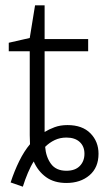

<svg xmlns="http://www.w3.org/2000/svg" viewBox="-20 -679 405 723"><path d="M66 24 20 8Q34 -35 52.5 -72.5Q71 -110 93 -136Q92 -152 92 -170V-174Q92 -175 92 -177V-178Q92 -178 92 -179V-180Q92 -180 92 -181V-184Q92 -185 92 -185V-186Q92 -187 92 -187V-203Q92 -203 92 -204V-486H13V-518L92 -536L112 -659H148V-532H312V-486H148V-182Q164 -192 185.5 -200Q207 -208 234 -208Q290 -208 320.5 -177Q351 -146 351 -100Q351 -48 317 -19Q283 10 230 10Q184 10 153.5 -12Q123 -34 107 -71Q96 -54 85 -28Q74 -2 66 24ZM230 -36Q263 -36 280.5 -54Q298 -72 298 -100Q298 -128 280 -144.5Q262 -161 230 -161Q206 -161 186 -151.5Q166 -142 150 -126Q153 -88 172 -62Q191 -36 230 -36Z"/></svg>

Font: BC Sans Light
Style: Regular
Weight: 300
Designer: Monotype Design Team
Foundry: Monotype Imaging Inc.
Version: Version 2.000;GOOG;noto-source:20170915:90ef993387c0